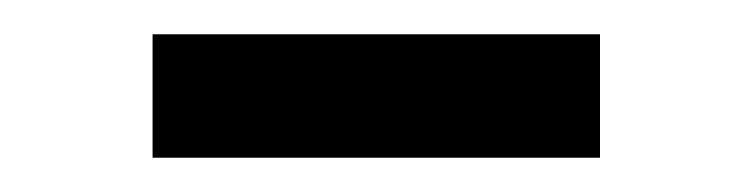

<svg xmlns="http://www.w3.org/2000/svg" viewBox="-20 -626 439 112"><path d="M69 -606H330V-534H69Z"/></svg>

Font: IBM Plex Sans Hebrew
Style: Regular
Weight: 400
Designer: Mike Abbink, Paul van der Laan, Pieter van Rosmalen, Yanek Iontef
Foundry: Bold Monday
Version: Version 1.2